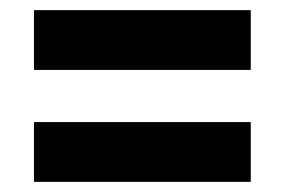

<svg xmlns="http://www.w3.org/2000/svg" viewBox="-20 -539 563 379"><path d="M47 -298H475V-180H47ZM47 -519H475V-401H47Z"/></svg>

Font: Encode Sans Compressed
Style: ExtraBold
Weight: 800
Designer: Pablo Impallari, Andres Torresi
Foundry: Pablo Impallari, Andres Torresi
Version: Version 1.000; ttfautohint (v1.00) -l 8 -r 50 -G 200 -x 14 -